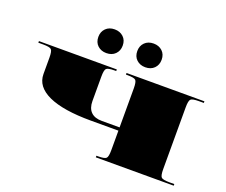

<svg xmlns="http://www.w3.org/2000/svg" viewBox="-107 -807 1142 972"><g transform="rotate(20 463.5 -321.0)"><path d="M358.4 -641.6Q386.8 -641.6 405.4 -624.3Q424 -607.1 424 -577.8Q424 -549.8 406 -531.9Q388.1 -514 358.4 -514Q330 -514 311.4 -531.2Q292.8 -548.5 292.8 -577.8Q292.8 -605.8 310.8 -623.7Q328.7 -641.6 358.4 -641.6ZM568.2 -641.6Q596.6 -641.6 615.2 -624.3Q633.7 -607.1 633.7 -577.8Q633.7 -549.8 615.8 -531.9Q597.9 -514 568.2 -514Q539.8 -514 521.2 -531.2Q502.6 -548.5 502.6 -577.8Q502.6 -605.8 520.5 -623.7Q538.5 -641.6 568.2 -641.6ZM17.5 -454.5H437.1V-445.8H428.3Q392.9 -445.8 384.4 -437.3Q375.9 -428.8 375.9 -393.4V-262.2Q375.9 -223.8 396 -203.7Q416.1 -183.6 454.5 -183.6H550.7V-393.4Q550.7 -428.8 542.2 -437.3Q533.7 -445.8 498.3 -445.8H489.5V-454.5H909.1V-445.8H882.9Q847.5 -445.8 838.9 -437.3Q830.4 -428.8 830.4 -393.4V-61.2Q830.4 -25.8 838.9 -17.3Q847.5 -8.7 882.9 -8.7H909.1V0H489.5V-8.7H498.3Q533.7 -8.7 542.2 -17.3Q550.7 -25.8 550.7 -61.2V-166.1H402.1Q253.1 -166.1 174.6 -201.9Q96.2 -237.8 96.2 -305.9V-393.4Q96.2 -428.8 87.6 -437.3Q79.1 -445.8 43.7 -445.8H17.5Z"/></g></svg>

Font: FoglihtenBlackPcs
Style: BlackPcs
Weight: 900
Version: Version 0.75